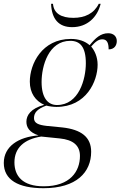

<svg xmlns="http://www.w3.org/2000/svg" viewBox="-65 -751 635 1011"><path d="M315 -608C395 -608 448 -661 465 -731H455C430 -680 382 -657 321 -657C257 -657 218 -681 214 -731H204C207 -652 243 -608 315 -608ZM164 240C338 240 415 156 415 48C415 -29 363 -69 263 -80L181 -88C138 -93 114 -102 114 -129C114 -159 133 -178 179 -195C192 -191 217 -188 232 -188C390 -188 449 -324 449 -410C449 -452 433 -485 415 -506C437 -531 453 -544 474 -544C499 -544 507 -524 507 -491C538 -491 550 -513 550 -535C550 -559 533 -576 505 -576C465 -576 438 -551 407 -513C383 -534 350 -546 308 -546C156 -546 92 -414 92 -321C92 -261 122 -219 168 -199C97 -180 74 -144 74 -110C74 -81 89 -54 138 -38C32 -30 -45 20 -45 107C-45 196 31 240 164 240ZM235 -198C187 -198 154 -236 154 -319C154 -404 191 -536 305 -536C356 -536 387 -505 387 -418C387 -335 351 -198 235 -198ZM165 230C53 230 11 175 11 104C11 28 62 -18 152 -32L250 -22C320 -15 356 15 356 70C356 151 305 230 165 230Z"/></svg>

Font: Noto Serif Display Light
Style: Italic
Weight: 300
Italic angle: -12°
Designer: Monotype Design Team
Foundry: Monotype Imaging Inc.
Version: Version 2.009